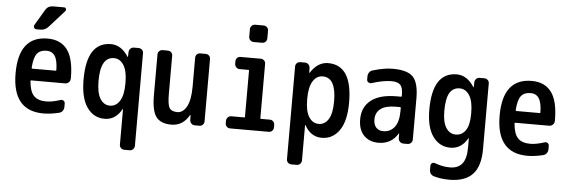

<svg xmlns="http://www.w3.org/2000/svg" viewBox="-57 -959 4115 1383"><g transform="rotate(5 2000.0 -267.5)"><path d="M257.8 -442.4Q210.9 -442.4 188 -413.6Q165 -384.8 160.2 -309.6Q160.2 -304.7 165 -304.7H335Q338.9 -304.7 338.9 -309.6Q337.9 -379.9 317.4 -411.1Q296.9 -442.4 257.8 -442.4ZM272.5 9.8Q48.8 9.8 48.3 -260.3Q47.9 -530.3 257.8 -530.3Q351.6 -530.3 399.9 -465.8Q448.2 -401.4 448.2 -261.7Q448.2 -260.7 447.8 -258.3Q447.3 -255.9 447.3 -254.9Q447.3 -240.2 436 -230Q424.8 -219.7 410.2 -219.7H165Q160.2 -219.7 160.2 -214.8Q166 -139.6 195.8 -108.9Q225.6 -78.1 285.2 -78.1Q329.1 -78.1 387.7 -97.7Q399.4 -101.6 409.7 -94.7Q419.9 -87.9 419.9 -75.2V-49.8Q419.9 -34.2 410.6 -21.5Q401.4 -8.8 384.8 -4.9Q324.2 9.8 272.5 9.8ZM275.4 -764.6H355.5Q365.2 -764.6 369.1 -755.4Q373 -746.1 366.2 -738.3L257.8 -617.2Q233.4 -589.8 200.2 -589.8H169.9Q158.2 -589.8 152.8 -600.1Q147.5 -610.4 153.3 -620.1L221.7 -735.4Q239.3 -764.6 275.4 -764.6Z M745.1 -431.6Q648.4 -431.6 648.4 -259.8Q648.4 -171.9 674.8 -129.9Q701.2 -87.9 745.1 -87.9Q789.1 -87.9 815.9 -129.9Q842.8 -171.9 842.8 -254.9V-264.6Q842.8 -346.7 815.9 -389.2Q789.1 -431.6 745.1 -431.6ZM714.8 9.8Q635.7 9.8 587.9 -58.1Q540 -126 540 -259.8Q540 -529.3 714.8 -530.3Q790 -530.3 841.8 -449.2Q841.8 -448.2 843.8 -448.2H844.7L845.7 -485.4Q846.7 -500 856.9 -509.8Q867.2 -519.5 881.8 -519.5H915Q929.7 -519.5 939.9 -509.8Q950.2 -500 950.2 -485.4V184.6Q950.2 199.2 939.9 209.5Q929.7 219.7 915 219.7H877Q862.3 219.7 852.1 210Q841.8 200.2 841.8 184.6V-72.3H840.8Q838.9 -72.3 838.9 -71.3Q794.9 9.8 714.8 9.8Z M1198.2 9.8Q1121.1 9.8 1087.9 -34.2Q1054.7 -78.1 1054.7 -190.4V-485.4Q1054.7 -500 1064.9 -509.8Q1075.2 -519.5 1089.8 -519.5H1126Q1140.6 -519.5 1150.9 -509.8Q1161.1 -500 1161.1 -485.4V-209Q1161.1 -131.8 1176.3 -107.9Q1191.4 -84 1233.4 -84Q1274.4 -84 1300.8 -132.3Q1327.1 -180.7 1327.1 -276.4V-485.4Q1327.1 -500 1336.9 -509.8Q1346.7 -519.5 1362.3 -519.5H1400.4Q1415 -519.5 1424.8 -509.8Q1434.6 -500 1434.6 -485.4V-35.2Q1434.6 -20.5 1424.8 -10.3Q1415 0 1400.4 0H1367.2Q1352.5 0 1342.3 -9.8Q1332 -19.5 1331.1 -35.2L1330.1 -71.3Q1330.1 -72.3 1329.1 -72.3Q1327.1 -72.3 1327.1 -71.3Q1281.2 9.8 1198.2 9.8Z M1623 0Q1608.4 0 1598.1 -9.8Q1587.9 -19.5 1587.9 -35.2V-51.8Q1587.9 -66.4 1598.1 -77.1Q1608.4 -87.9 1623 -87.9H1716.8Q1721.7 -87.9 1721.7 -91.8V-427.7Q1721.7 -431.6 1716.8 -431.6H1653.3Q1638.7 -431.6 1628.4 -442.4Q1618.2 -453.1 1618.2 -467.8V-485.4Q1618.2 -500 1627.9 -509.8Q1637.7 -519.5 1653.3 -519.5H1797.9Q1812.5 -519.5 1822.8 -509.8Q1833 -500 1833 -485.4V-91.8Q1833 -87.9 1837.9 -87.9H1902.3Q1917 -87.9 1926.8 -77.6Q1936.5 -67.4 1936.5 -51.8V-35.2Q1936.5 -20.5 1926.8 -10.3Q1917 0 1902.3 0ZM1737.3 -759.8H1797.9Q1812.5 -759.8 1822.8 -750Q1833 -740.2 1833 -724.6V-669.9Q1833 -655.3 1823.2 -645Q1813.5 -634.8 1797.9 -634.8H1737.3Q1722.7 -634.8 1712.4 -645Q1702.1 -655.3 1702.1 -669.9V-724.6Q1702.1 -739.3 1712.4 -749.5Q1722.7 -759.8 1737.3 -759.8Z M2157.2 -264.6V-254.9Q2157.2 -171.9 2184.1 -129.9Q2210.9 -87.9 2254.9 -87.9Q2298.8 -87.9 2325.2 -129.9Q2351.6 -171.9 2351.6 -259.8Q2351.6 -431.6 2254.9 -431.6Q2210.9 -431.6 2184.1 -389.2Q2157.2 -346.7 2157.2 -264.6ZM2085 219.7Q2070.3 219.7 2060.1 210Q2049.8 200.2 2049.8 184.6V-485.4Q2049.8 -500 2060.1 -509.8Q2070.3 -519.5 2085 -519.5H2118.2Q2132.8 -519.5 2143.1 -509.8Q2153.3 -500 2154.3 -485.4L2155.3 -448.2H2156.2Q2158.2 -448.2 2158.2 -449.2Q2210 -530.3 2285.2 -530.3Q2460 -530.3 2460 -259.8Q2460 -126 2412.1 -58.1Q2364.3 9.8 2285.2 9.8Q2205.1 9.8 2161.1 -71.3Q2161.1 -72.3 2159.2 -72.3H2158.2V184.6Q2158.2 199.2 2147.9 209.5Q2137.7 219.7 2123 219.7Z M2797.9 -259.8Q2724.6 -259.8 2688.5 -232.4Q2652.3 -205.1 2652.3 -155.3Q2652.3 -117.2 2671.4 -96.7Q2690.4 -76.2 2721.7 -76.2Q2773.4 -76.2 2803.7 -115.2Q2834 -154.3 2834 -232.4V-254.9Q2834 -259.8 2829.1 -259.8ZM2695.3 9.8Q2628.9 9.8 2589.4 -31.2Q2549.8 -72.3 2549.8 -147.5Q2549.8 -236.3 2612.8 -285.6Q2675.8 -335 2797.9 -335H2829.1Q2834 -335 2834 -339.8V-351.6Q2834 -400.4 2815.4 -420.4Q2796.9 -440.4 2750 -440.4Q2692.4 -440.4 2609.4 -414.1Q2597.7 -410.2 2586.4 -417Q2575.2 -423.8 2575.2 -436.5V-460Q2575.2 -475.6 2584.5 -488.8Q2593.8 -502 2609.4 -505.9Q2691.4 -530.3 2752 -530.3Q2858.4 -530.3 2899.4 -487.8Q2940.4 -445.3 2940.4 -332V-35.2Q2940.4 -20.5 2930.2 -10.3Q2919.9 0 2905.3 0H2876Q2861.3 0 2850.6 -9.8Q2839.8 -19.5 2838.9 -35.2V-69.3Q2838.9 -70.3 2837.9 -70.3Q2835.9 -70.3 2835.9 -69.3Q2788.1 9.8 2695.3 9.8Z M3245.1 -431.6Q3197.3 -431.6 3172.9 -391.1Q3148.4 -350.6 3148.4 -259.8Q3148.4 -178.7 3174.8 -138.2Q3201.2 -97.7 3245.1 -97.7Q3290 -97.7 3316.4 -136.2Q3342.8 -174.8 3342.8 -254.9V-264.6Q3342.8 -346.7 3315.9 -389.2Q3289.1 -431.6 3245.1 -431.6ZM3040 -259.8Q3040 -529.3 3214.8 -530.3Q3290 -530.3 3341.8 -449.2Q3341.8 -448.2 3343.8 -448.2Q3344.7 -448.2 3344.7 -449.2L3345.7 -485.4Q3346.7 -500 3356.9 -509.8Q3367.2 -519.5 3381.8 -519.5H3415Q3429.7 -519.5 3439.9 -509.8Q3450.2 -500 3450.2 -485.4V-9.8Q3450.2 114.3 3395 172.4Q3339.8 230.5 3227.5 230.5Q3166 230.5 3116.2 215.8Q3083 206.1 3083 169.9V142.6Q3083 129.9 3092.8 123Q3102.5 116.2 3115.2 121.1Q3173.8 142.6 3224.6 141.6Q3282.2 141.6 3312 105Q3341.8 68.4 3341.8 -14.6V-79.1Q3341.8 -80.1 3340.8 -80.1Q3338.9 -80.1 3338.9 -79.1Q3293.9 0 3214.8 0Q3135.7 0 3087.9 -66.4Q3040 -132.8 3040 -259.8Z M3757.8 -442.4Q3710.9 -442.4 3688 -413.6Q3665 -384.8 3660.2 -309.6Q3660.2 -304.7 3665 -304.7H3835Q3838.9 -304.7 3838.9 -309.6Q3837.9 -379.9 3817.4 -411.1Q3796.9 -442.4 3757.8 -442.4ZM3772.5 9.8Q3548.8 9.8 3548.3 -260.3Q3547.9 -530.3 3757.8 -530.3Q3851.6 -530.3 3899.9 -465.8Q3948.2 -401.4 3948.2 -261.7Q3948.2 -260.7 3947.8 -258.3Q3947.3 -255.9 3947.3 -254.9Q3947.3 -240.2 3936 -230Q3924.8 -219.7 3910.2 -219.7H3665Q3660.2 -219.7 3660.2 -214.8Q3666 -139.6 3695.8 -108.9Q3725.6 -78.1 3785.2 -78.1Q3829.1 -78.1 3887.7 -97.7Q3899.4 -101.6 3909.7 -94.7Q3919.9 -87.9 3919.9 -75.2V-49.8Q3919.9 -34.2 3910.6 -21.5Q3901.4 -8.8 3884.8 -4.9Q3824.2 9.8 3772.5 9.8Z"/></g></svg>

Font: Rounded-L Mgen+ 1m medium
Style: Regular
Weight: 500
Designer: [Source Han Sans]
Ryoko NISHIZUKA  (kana & ideographs); Paul D. Hunt (Latin, Greek & Cyrillic); Wenlong ZHANG  (bopomofo
Version: Version 1.059.20150602